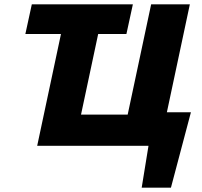

<svg xmlns="http://www.w3.org/2000/svg" viewBox="-20 -678 939 893"><path d="M543 0 683 -658H863L723 0ZM213 0 244 -145H695L664 0ZM153 0 293 -658H466L326 0ZM639 195 696 -156H868L775 195ZM694 0 727 -156H868L756 0ZM98 -520 128 -658H598L568 -520Z"/></svg>

Font: Ysabeau Office Black
Style: Italic
Weight: 900
Italic angle: -12°
Designer: Christian Thalmann (Catharsis Fonts)
Version: Version 2.001;gftools[0.9.30]; featfreeze: tnum,lnum,ss02